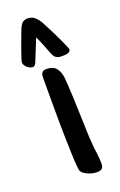

<svg xmlns="http://www.w3.org/2000/svg" viewBox="-128 -552 368 587"><g transform="rotate(-20 56.0 -258.5)"><path d="M104 -21.5Q104 -10.3 98.9 -5.6Q93.8 -1 82.5 -1Q76.7 -1 69.6 -2.4Q62.5 -3.9 55.7 -6.6Q48.8 -9.3 43 -13.2Q37.1 -17.1 34.2 -22Q32.2 -24.9 30.8 -40Q29.3 -55.2 28.6 -77.6Q27.8 -100.1 27.1 -127.9Q26.4 -155.8 26.1 -184.1Q25.9 -212.4 25.9 -239.3Q25.9 -266.1 25.9 -286.1V-323.7Q25.9 -328.6 26.1 -333.5Q26.4 -338.4 28.1 -342Q29.8 -345.7 33.4 -348.1Q37.1 -350.6 43.9 -350.6Q65.4 -350.6 75.4 -338.6Q85.4 -326.7 87.9 -306.6Q90.3 -276.9 91.6 -247.3Q92.8 -217.8 93.8 -187.5Q94.7 -160.2 95.5 -133.5Q96.2 -106.9 98.6 -80.6Q99.1 -75.2 99.6 -70.3Q100.1 -65.4 101.1 -60.5Q102.1 -50.8 103 -41.3Q104 -31.7 104 -21.5ZM131.3 -382.8Q131.3 -378.9 128.4 -376.5Q125.5 -374 121.6 -372.8Q117.7 -371.6 113.3 -371.3Q108.9 -371.1 106 -371.1Q101.6 -371.1 96.4 -371.3Q91.3 -371.6 87.4 -374Q80.6 -377 77.9 -382.1Q75.2 -387.2 72.8 -392.6Q66.9 -408.2 61 -422.9Q55.2 -437.5 48.3 -452.1Q41.5 -435.1 34.7 -418.5Q27.8 -401.9 21 -384.8Q19.5 -380.4 17.8 -377.2Q16.1 -374 12.2 -371.1Q11.2 -370.1 7.3 -370.1Q3.4 -370.1 -1.2 -372.3Q-5.9 -374.5 -9.8 -377.9Q-13.7 -381.3 -16.4 -385.7Q-19 -390.1 -19 -394.5Q-19 -397.9 -14.4 -411.9Q-9.8 -425.8 -3.7 -442.6Q2.4 -459.5 8.1 -474.6Q13.7 -489.7 16.1 -495.1Q20.5 -504.9 26.6 -510.3Q32.7 -515.6 44.4 -515.6Q58.1 -515.6 68.8 -504.9Q77.6 -496.1 83.5 -484.6Q89.4 -473.1 95.2 -461.9Q97.2 -458 103.3 -446Q109.4 -434.1 115.5 -420.9Q121.6 -407.7 126.5 -396.5Q131.3 -385.3 131.3 -382.8Z"/></g></svg>

Font: Just Another Hand
Style: Regular
Weight: 400
Designer: Astigmatic (AOETI)
Foundry: Astigmatic (AOETI)
Version: Version 1.000